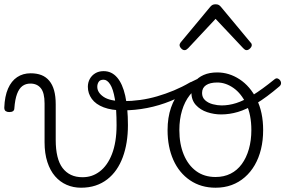

<svg xmlns="http://www.w3.org/2000/svg" viewBox="-76 -857 1332 896"><path d="M302 19Q266 19 235 5.5Q204 -8 181 -34.5Q158 -61 145 -101Q132 -141 132 -193V-374Q132 -424 114.5 -445.5Q97 -467 66 -467Q44 -467 28.5 -455.5Q13 -444 3.5 -418.5Q-6 -393 -9 -352Q-9 -343 -15 -338.5Q-21 -334 -33 -334Q-43 -334 -49.5 -338.5Q-56 -343 -56 -355Q-54 -408 -38.5 -443.5Q-23 -479 4 -497Q31 -515 67 -515Q96 -515 117.5 -506.5Q139 -498 154 -480Q169 -462 176.5 -435Q184 -408 184 -370V-204Q184 -160 192 -127Q200 -94 216 -73Q232 -52 255 -41Q278 -30 309 -30Q332 -30 351.5 -36.5Q371 -43 389 -56.5Q407 -70 421.5 -90.5Q436 -111 446.5 -138Q457 -165 462.5 -199Q468 -233 468 -273Q468 -349 460 -395.5Q452 -442 438 -463.5Q424 -485 408 -485Q396 -485 391.5 -495Q387 -505 391 -515Q395 -525 408 -525Q445 -525 470.5 -495.5Q496 -466 508.5 -410Q521 -354 521 -273Q521 -231 515 -193.5Q509 -156 497 -123.5Q485 -91 467 -65Q449 -39 424.5 -20Q400 -1 369.5 9Q339 19 302 19Z M498 -342Q445 -342 408 -356Q371 -370 352.5 -395.5Q334 -421 334 -452Q334 -472 343 -488.5Q352 -505 368.5 -515Q385 -525 407 -525Q420 -525 424.5 -515Q429 -505 425 -495Q421 -485 407 -485Q391 -485 384.5 -475Q378 -465 378 -452Q378 -425 407.5 -405Q437 -385 499 -385Q538 -385 578 -390.5Q618 -396 657.5 -407.5Q697 -419 735.5 -435Q774 -451 810 -472Q822 -479 828.5 -472.5Q835 -466 835 -455.5Q835 -445 824 -439Q775 -408 721 -386Q667 -364 610.5 -353Q554 -342 498 -342Z M930 19Q862 19 811 -15.5Q760 -50 733 -110.5Q706 -171 706 -250Q706 -308 722 -354.5Q738 -401 768.5 -435Q799 -469 842 -487Q885 -505 939 -505L938 -476Q898 -476 865.5 -459.5Q833 -443 809.5 -413Q786 -383 773.5 -341.5Q761 -300 761 -250Q761 -185 781.5 -135.5Q802 -86 839.5 -58.5Q877 -31 930 -31Q969 -31 1000 -46.5Q1031 -62 1052.5 -91.5Q1074 -121 1085.5 -161.5Q1097 -202 1097 -250Q1097 -321 1073.5 -371Q1050 -421 1013.5 -446.5Q977 -472 938 -472Q904 -472 885.5 -459.5Q867 -447 867 -423Q867 -402 881.5 -389Q896 -376 917.5 -370.5Q939 -365 958 -365Q992 -365 1026.5 -376Q1061 -387 1103.5 -413Q1146 -439 1204 -486Q1212 -493 1219 -491Q1226 -489 1231 -482.5Q1236 -476 1235.5 -468Q1235 -460 1228 -454Q1167 -402 1120 -374Q1073 -346 1034 -334.5Q995 -323 956 -323Q923 -323 891 -333.5Q859 -344 838 -367Q817 -390 817 -427Q817 -454 832 -474.5Q847 -495 874 -507Q901 -519 938 -519Q993 -519 1042 -487Q1091 -455 1121.5 -394.5Q1152 -334 1152 -250Q1152 -202 1142 -161Q1132 -120 1113 -87Q1094 -54 1066.5 -30Q1039 -6 1005 6.5Q971 19 930 19Z M785 -623Q777 -623 769.5 -631Q762 -639 762 -647Q762 -649 763 -652Q764 -655 767 -659L905 -825Q910 -831 915.5 -834Q921 -837 930 -837Q939 -837 944.5 -834Q950 -831 955 -825L1093 -659Q1097 -655 1098 -652Q1099 -649 1099 -647Q1099 -639 1091 -631Q1083 -623 1075 -623Q1070 -623 1066.5 -625.5Q1063 -628 1059 -632L930 -769L802 -632Q798 -628 794 -625.5Q790 -623 785 -623Z"/></svg>

Font: Playwrite BE WAL ExtraLight
Style: Regular
Weight: 250
Version: Version 1.002